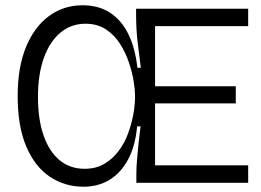

<svg xmlns="http://www.w3.org/2000/svg" viewBox="-20 -693 991 728"><path d="M297 15Q226 15 169.5 -22.5Q113 -60 80 -136.5Q47 -213 47 -329Q47 -438 78.5 -514.5Q110 -591 165.5 -632Q221 -673 293 -673Q355 -673 398.5 -644Q442 -615 467.5 -562Q493 -509 501 -436H514Q508 -485 503.5 -519.5Q499 -554 497.5 -582.5Q496 -611 496 -639V-660H568V0H497V-34Q497 -56 499.5 -87Q502 -118 505.5 -151Q509 -184 513 -214H500Q493 -139 465.5 -88Q438 -37 395 -11Q352 15 297 15ZM536 0V-66H921V0ZM301 -53Q344 -53 376 -72Q408 -91 430.5 -121.5Q453 -152 466 -188Q479 -224 485.5 -259.5Q492 -295 492 -323V-333Q492 -351 487 -383.5Q482 -416 469.5 -454Q457 -492 436 -525.5Q415 -559 382.5 -581Q350 -603 304 -603Q250 -603 209.5 -569.5Q169 -536 146.5 -474Q124 -412 124 -325Q124 -241 145 -180Q166 -119 205.5 -86Q245 -53 301 -53ZM536 -301V-366H874V-301ZM536 -594V-660H921V-594Z"/></svg>

Font: Bricolage Grotesque 72pt Light
Style: Regular
Weight: 300
Designer: Mathieu Triay
Foundry: Atelier Triay
Version: Version 1.001;gftools[0.9.33.dev8+g029e19f]